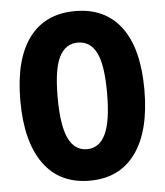

<svg xmlns="http://www.w3.org/2000/svg" viewBox="-52 -762 704 820"><g transform="rotate(-5 300.0 -352.5)"><path d="M300 11Q171 11 102.5 -84.5Q34 -180 34 -355Q34 -531 102.5 -623.5Q171 -716 300 -716Q429 -716 497.5 -624Q566 -532 566 -356Q566 -180 497.5 -84.5Q429 11 300 11ZM300 -124Q353 -124 379.5 -179.5Q406 -235 406 -356Q406 -477 379.5 -529Q353 -581 300 -581Q247 -581 220.5 -528.5Q194 -476 194 -356Q194 -235 220.5 -179.5Q247 -124 300 -124Z"/></g></svg>

Font: Chiron GoRound TC EB
Style: Regular
Weight: 700
Designer: Ryoko NISHIZUKA 西塚涼子 (kana, bopomofo & ideographs); Paul D. Hunt (Latin, Greek & Cyrillic); Sandoll Communications 산돌커뮤니
Foundry: Adobe
Version: Version 1.000;hotconv 1.1.1;makeotfexe 2.6.0